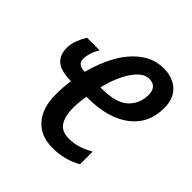

<svg xmlns="http://www.w3.org/2000/svg" viewBox="-155 -666 793 793"><g transform="rotate(45 242.0 -269.0)"><path d="M266 10Q197 10 158 -33.5Q119 -77 119 -157Q119 -179 120.5 -199.5Q122 -220 125 -239Q64 -240 39.5 -262Q15 -284 15 -324Q15 -346 23.5 -369Q32 -392 45 -413H118Q106 -392 100.5 -373.5Q95 -355 95 -342Q95 -323 106 -315Q117 -307 138 -307Q155 -374 186 -429Q217 -484 261 -516Q305 -548 359 -548Q411 -548 443.5 -518.5Q476 -489 476 -433Q476 -341 408 -290Q340 -239 223 -239H216Q209 -204 209 -167Q209 -118 227 -91.5Q245 -65 287 -65Q315 -65 340.5 -73Q366 -81 394 -97V-23Q366 -7 334 1.5Q302 10 266 10ZM235 -307Q320 -307 356 -340.5Q392 -374 392 -427Q392 -449 381 -462Q370 -475 347 -475Q311 -475 279 -428Q247 -381 229 -307Z"/></g></svg>

Font: Noto Sans ExtraCondensed Medium
Style: Italic
Weight: 500
Width: 2
Italic angle: -12°
Designer: Monotype Design Team
Foundry: Monotype Imaging Inc.
Version: Version 2.013; ttfautohint (v1.8.4.7-5d5b)